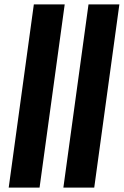

<svg xmlns="http://www.w3.org/2000/svg" viewBox="-20 -851 562 871"><path d="M19.5 0 133.5 -831H273.5L159.5 0ZM267.5 0 381.5 -831H521.5L407.5 0Z"/></svg>

Font: Merriweather 24pt
Style: Bold Italic
Weight: 700
Italic angle: -7.8°
Designer: Eben Sorkin
Foundry: Eben Sorkin
Version: Version 2.101